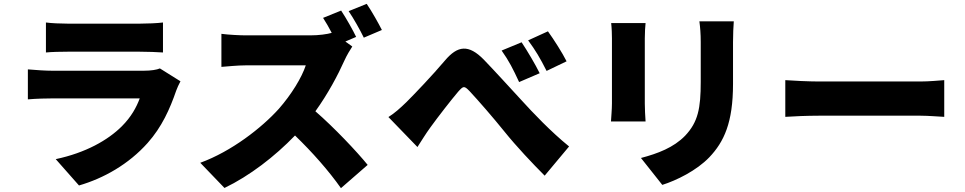

<svg xmlns="http://www.w3.org/2000/svg" viewBox="-20 -897 5020 999"><path d="M812 -541C796 -534 766 -529 728 -529H252C218 -529 171 -532 125 -536V-380C170 -384 227 -385 252 -385H707C690 -339 663 -289 614 -240C542 -168 426 -102 270 -69L391 68C519 31 649 -42 748 -153C822 -236 864 -330 897 -426C901 -438 911 -459 919 -474ZM219 -624C249 -627 297 -628 331 -628H708C746 -628 800 -626 828 -624V-780C799 -776 742 -774 710 -774H331C296 -774 247 -776 219 -780Z M1967 -741C1950 -775 1914 -839 1888 -877L1794 -839C1820 -801 1853 -742 1873 -701ZM1777 -681 1833 -705C1818 -737 1781 -803 1755 -842L1661 -804C1676 -781 1692 -753 1706 -726C1682 -719 1639 -713 1594 -713H1260C1231 -713 1167 -716 1132 -721V-549C1160 -551 1215 -557 1260 -557H1571C1550 -493 1496 -405 1431 -331C1342 -232 1184 -109 1022 -50L1148 81C1279 18 1410 -83 1515 -192C1605 -105 1690 -9 1754 82L1893 -39C1838 -107 1718 -234 1621 -318C1686 -408 1739 -508 1772 -582C1783 -607 1804 -642 1813 -655Z M2694 -677 2590 -634C2629 -579 2649 -539 2681 -470L2788 -516C2766 -561 2724 -632 2694 -677ZM2831 -734 2728 -687C2767 -634 2789 -597 2824 -528L2928 -578C2906 -622 2862 -691 2831 -734ZM2001 -288 2152 -132C2171 -161 2195 -201 2220 -235C2259 -289 2329 -379 2364 -420C2391 -450 2395 -452 2423 -423C2468 -375 2547 -284 2605 -212C2666 -136 2752 -45 2814 17L2941 -135C2846 -212 2752 -311 2693 -376C2632 -442 2554 -528 2498 -586C2418 -668 2361 -660 2295 -582C2228 -503 2141 -412 2095 -366C2062 -334 2033 -308 2001 -288Z M3160 -777C3163 -752 3164 -717 3164 -698V-359C3164 -328 3160 -285 3159 -265H3339C3337 -291 3335 -333 3335 -358V-698C3335 -734 3337 -752 3339 -777ZM3619 -786C3623 -756 3626 -722 3626 -678V-471C3626 -333 3612 -262 3545 -191C3485 -129 3402 -98 3315 -75L3426 65C3499 42 3604 -9 3671 -79C3747 -159 3794 -259 3794 -460V-678C3794 -722 3796 -756 3798 -786Z M4066 -289C4107 -292 4182 -295 4239 -295H4770C4811 -295 4867 -290 4893 -289V-480C4864 -478 4815 -473 4770 -473H4239C4190 -473 4106 -477 4066 -480Z"/></svg>

Font: Noto Sans CJK Black
Style: Bold
Weight: 900
Designer: Ryoko NISHIZUKA (kana & ideographs); Paul D. Hunt (Latin, Greek & Cyrillic); Wenlong ZHANG (bopomofo); Sandoll Communica
Foundry: Adobe Systems Incorporated
Version: Version 1.000;PS 1;hotconv 1.0.78;makeotf.lib2.5.61930